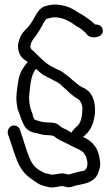

<svg xmlns="http://www.w3.org/2000/svg" viewBox="-20 -650 491 845"><path d="M206 -54C213 -54 218 -49 220 -49C234 -36 251 -30 265 -23L310 0C328 8 341 13 349 24L358 37C361 46 363 55 365 66C365 85 359 99 347 102C321 106 303 113 283 118C276 118 268 114 256 113C248 113 241 114 236 115L224 117C222 118 219 118 216 118C211 118 209 119 207 119C206 119 203 118 200 117L188 114H187C177 112 170 109 160 103C138 90 130 83 116 59C106 40 86 -21 78 -50H77C74 -59 72 -67 71 -70V-71L70 -72C68 -78 66 -90 53 -95C28 -106 7 -82 16 -54H17C30 -20 50 57 72 90C93 123 116 136 140 153C153 162 164 166 177 169L192 173C197 174 202 175 207 175C212 175 215 174 218 174C233 174 241 169 255 169C260 170 264 171 266 171C281 177 294 174 308 168C334 161 365 160 390 141C409 127 414 107 419 88C424 69 419 55 417 40C410 -2 384 -28 353 -44H352L345 -47L347 -49H348L349 -50C380 -76 392 -104 398 -152V-153C401 -208 385 -248 342 -266C324 -275 315 -285 300 -297L283 -312C268 -322 256 -336 234 -344C218 -351 199 -361 184 -372C162 -389 140 -415 118 -433C118 -433 114 -440 114 -442V-443L113 -445V-447L114 -448C117 -464 121 -471 129 -481C144 -499 156 -521 168 -541V-542C170 -548 182 -566 185 -567C188 -568 213 -574 218 -574C262 -574 291 -553 321 -532H322C332 -527 356 -508 360 -502C369 -488 385 -484 401 -486C408 -487 437 -493 432 -520C428 -537 415 -543 399 -542C377 -563 349 -582 319 -598C291 -619 256 -630 217 -630C205 -630 179 -624 169 -619C146 -606 133 -574 120 -553L107 -535C94 -520 74 -505 66 -478C51 -443 62 -404 89 -386C92 -384 97 -381 102 -377C94 -368 85 -356 79 -346C61 -317 58 -281 54 -246C53 -237 52 -228 52 -218C52 -198 55 -187 57 -173V-172L64 -153C70 -135 79 -110 88 -95C100 -75 122 -66 141 -64L156 -60C166 -57 181 -55 192 -55C195 -55 201 -54 206 -54ZM110 -243C114 -290 119 -322 138 -347C145 -342 150 -336 160 -328C179 -313 201 -306 219 -295L231 -289C233 -288 237 -285 243 -281C258 -267 274 -253 288 -240L300 -230C313 -219 330 -213 333 -204L334 -203C342 -187 344 -183 342 -157C340 -126 331 -101 315 -91C307 -82 301 -78 294 -66C287 -70 277 -78 267 -82C260 -85 254 -87 248 -92C238 -102 226 -110 208 -110C202 -111 195 -111 192 -111C171 -111 152 -116 134 -123C128 -126 125 -140 121 -155L120 -156C113 -175 108 -193 108 -221C108 -227 109 -235 110 -243Z"/></svg>

Font: Stray Cat
Style: BdCn
Weight: 700
Version: Version 1.0